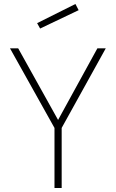

<svg xmlns="http://www.w3.org/2000/svg" viewBox="-20 -942 580 962"><path d="M289 -301V0H253V-301L30 -700H71L271 -341L468 -700H510ZM166 -826 358 -922 374 -891 181 -799Z"/></svg>

Font: TypoPRO Titillium Maps
Style: 1 wt
Weight: 100
Designer: Campivisivi
Foundry: Accademia di Belle Arti di Urbino and students of MA course of Visual design
Version: Version 001.001